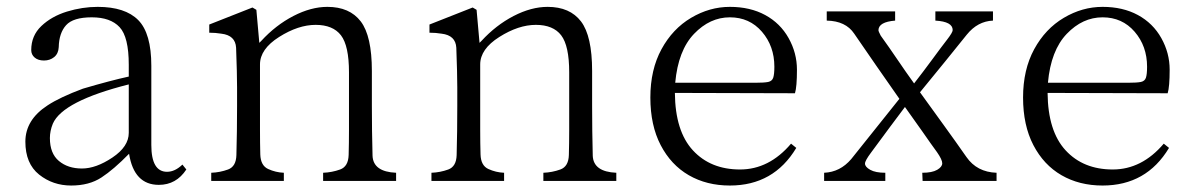

<svg xmlns="http://www.w3.org/2000/svg" viewBox="-20 -540 3567 573"><path d="M55.7 -117.2Q55.7 -182.6 122.1 -225.6Q159.2 -250 227.5 -275.4Q310.5 -299.8 364.3 -311.5V-346.7Q364.3 -429.7 336.9 -459Q309.6 -488.3 253.9 -488.3Q198.2 -488.3 177.2 -464.8Q156.2 -441.4 155.3 -399.4Q154.3 -379.9 141.6 -369.6Q128.9 -359.4 111.3 -359.4Q93.8 -359.4 83.5 -368.2Q73.2 -377 73.2 -390.6Q73.2 -433.6 103.5 -462.4Q133.8 -491.2 179.7 -505.4Q225.6 -519.5 271.5 -519.5Q353.5 -519.5 392.6 -480Q431.6 -440.4 431.6 -343.8V-107.4Q431.6 -27.3 478.5 -27.3Q502 -27.3 524.4 -48.8L536.1 -34.2Q505.9 11.7 454.1 11.7Q379.9 11.7 365.2 -81.1Q319.3 -34.2 282.7 -10.3Q246.1 13.7 192.4 13.7Q137.7 13.7 96.7 -19Q55.7 -51.8 55.7 -117.2ZM128.9 -127.9Q128.9 -82 155.8 -59.6Q182.6 -37.1 224.6 -37.1Q266.6 -37.1 315.4 -69.8Q364.3 -102.5 364.3 -143.6V-288.1Q167 -238.3 137.7 -170.9Q128.9 -149.4 128.9 -127.9Z M604.5 -442.4V-466.8L733.4 -517.6L745.1 -510.7L753.9 -412.1L759.8 -418Q802.7 -464.8 855.5 -492.2Q908.2 -519.5 957 -519.5Q1023.4 -519.5 1056.6 -476.1Q1089.8 -432.6 1089.8 -328.1V-223.6Q1089.8 -148.4 1091.8 -75.2Q1093.8 -27.3 1162.1 -24.4V0H944.3V-24.4Q970.7 -25.4 995.1 -34.2Q1019.5 -43 1020.5 -77.6Q1021.5 -112.3 1021.5 -152.3V-324.2Q1021.5 -403.3 997.6 -434.6Q973.6 -465.8 921.9 -465.8Q870.1 -465.8 813 -429.7Q755.9 -393.6 755.9 -347.7V-152.3Q755.9 -112.3 756.8 -79.1Q757.8 -45.9 780.3 -35.6Q802.7 -25.4 827.1 -24.4V0H610.4V-24.4Q636.7 -25.4 660.6 -34.2Q684.6 -43 685.5 -77.1Q687.5 -146.5 687.5 -223.6V-279.3Q687.5 -319.3 684.6 -397.5Q682.6 -434.6 640.6 -439.5Q623 -442.4 604.5 -442.4Z M1261.7 -442.4V-466.8L1390.6 -517.6L1402.3 -510.7L1411.1 -412.1L1417 -418Q1460 -464.8 1512.7 -492.2Q1565.4 -519.5 1614.3 -519.5Q1680.7 -519.5 1713.9 -476.1Q1747.1 -432.6 1747.1 -328.1V-223.6Q1747.1 -148.4 1749 -75.2Q1751 -27.3 1819.3 -24.4V0H1601.6V-24.4Q1627.9 -25.4 1652.3 -34.2Q1676.8 -43 1677.7 -77.6Q1678.7 -112.3 1678.7 -152.3V-324.2Q1678.7 -403.3 1654.8 -434.6Q1630.9 -465.8 1579.1 -465.8Q1527.3 -465.8 1470.2 -429.7Q1413.1 -393.6 1413.1 -347.7V-152.3Q1413.1 -112.3 1414.1 -79.1Q1415 -45.9 1437.5 -35.6Q1460 -25.4 1484.4 -24.4V0H1267.6V-24.4Q1293.9 -25.4 1317.9 -34.2Q1341.8 -43 1342.8 -77.1Q1344.7 -146.5 1344.7 -223.6V-279.3Q1344.7 -319.3 1341.8 -397.5Q1339.8 -434.6 1297.9 -439.5Q1280.3 -442.4 1261.7 -442.4Z M1920.9 -249Q1920.9 -332 1954.1 -393.1Q1987.3 -454.1 2042.5 -486.8Q2097.7 -519.5 2158.2 -519.5Q2218.8 -519.5 2263.7 -495.1Q2308.6 -470.7 2333.5 -426.3Q2358.4 -381.8 2358.4 -332Q2358.4 -281.2 2352.5 -261.7L1994.1 -262.7Q1995.1 -148.4 2047.9 -91.3Q2100.6 -34.2 2188.5 -34.2Q2275.4 -34.2 2340.8 -111.3L2356.4 -98.6Q2289.1 13.7 2158.2 13.7Q2088.9 13.7 2035.6 -17.1Q1982.4 -47.9 1951.7 -106.9Q1920.9 -166 1920.9 -249ZM1995.1 -293H2233.4Q2260.7 -293 2272.5 -295.4Q2284.2 -297.9 2287.6 -308.1Q2291 -318.4 2291 -340.8Q2291 -402.3 2253.9 -445.3Q2216.8 -488.3 2158.2 -488.3Q2098.6 -488.3 2051.3 -439Q2003.9 -389.6 1995.1 -293Z M2439.5 0V-24.4Q2487.3 -26.4 2520.5 -65.4L2664.1 -245.1Q2592.8 -346.7 2529.3 -439.5Q2503.9 -477.5 2447.3 -478.5V-505.9H2651.4V-478.5Q2602.5 -474.6 2601.6 -450.2Q2601.6 -446.3 2608.4 -433.6Q2633.8 -398.4 2658.2 -362.3Q2682.6 -326.2 2708 -291Q2735.4 -326.2 2762.7 -363.3Q2789.1 -399.4 2806.6 -421.9Q2823.2 -443.4 2823.2 -450.2Q2823.2 -475.6 2771.5 -478.5V-505.9H2943.4V-478.5Q2897.5 -476.6 2865.2 -436.5Q2806.6 -363.3 2725.6 -264.6Q2760.7 -215.8 2796.9 -166Q2833 -116.2 2864.3 -71.3Q2895.5 -26.4 2954.1 -24.4V0H2733.4L2732.4 -24.4Q2761.7 -24.4 2776.9 -33.2Q2792 -42 2792 -52.7Q2792 -63.5 2776.4 -85.9Q2759.8 -108.4 2733.4 -146.5Q2707 -183.6 2680.7 -220.7Q2641.6 -168.9 2579.1 -84Q2561.5 -60.5 2561.5 -51.8Q2561.5 -42 2577.1 -33.2Q2592.8 -24.4 2622.1 -24.4V0ZM2818.4 -24.4ZM2487.3 -24.4ZM2502 -478.5ZM2536.1 -24.4ZM2577.1 -478.5ZM2819.3 -24.4ZM2848.6 -478.5ZM2897.5 -24.4ZM2899.4 -478.5Z M3033.2 -249Q3033.2 -332 3066.4 -393.1Q3099.6 -454.1 3154.8 -486.8Q3210 -519.5 3270.5 -519.5Q3331.1 -519.5 3376 -495.1Q3420.9 -470.7 3445.8 -426.3Q3470.7 -381.8 3470.7 -332Q3470.7 -281.2 3464.8 -261.7L3106.4 -262.7Q3107.4 -148.4 3160.2 -91.3Q3212.9 -34.2 3300.8 -34.2Q3387.7 -34.2 3453.1 -111.3L3468.8 -98.6Q3401.4 13.7 3270.5 13.7Q3201.2 13.7 3147.9 -17.1Q3094.7 -47.9 3064 -106.9Q3033.2 -166 3033.2 -249ZM3107.4 -293H3345.7Q3373 -293 3384.8 -295.4Q3396.5 -297.9 3399.9 -308.1Q3403.3 -318.4 3403.3 -340.8Q3403.3 -402.3 3366.2 -445.3Q3329.1 -488.3 3270.5 -488.3Q3210.9 -488.3 3163.6 -439Q3116.2 -389.6 3107.4 -293Z"/></svg>

Font: GenEi Koburi Mincho v6
Style: Regular
Weight: 400
Designer: o_tamon (Modified)
Foundry: o_tamon / Adobe Systems Incorporated
Version: Version 6.1